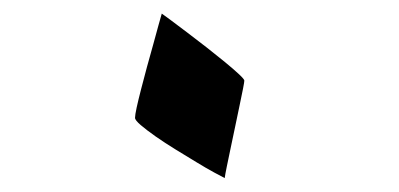

<svg xmlns="http://www.w3.org/2000/svg" viewBox="-20 -295 575 277"><path d="M304.2 -38.1Q300.3 -40 289.1 -46.1Q277.8 -52.2 263.4 -61Q249 -69.8 233.4 -79.3Q217.8 -88.9 204.6 -98.1Q191.4 -107.4 183.1 -114.5Q174.8 -121.6 174.8 -125Q174.8 -128.9 177.2 -140.1Q179.7 -151.4 183.6 -166.5Q187.5 -181.6 192.1 -198.7Q196.8 -215.8 201.2 -231.4Q205.6 -247.1 208.7 -258.8Q211.9 -270.5 213.4 -275.4Q216.8 -272.9 227.1 -265.4Q237.3 -257.8 250.5 -247.8Q263.7 -237.8 278.1 -226.6Q292.5 -215.3 304.7 -205.3Q316.9 -195.3 324.7 -188Q332.5 -180.7 332.5 -178.7Q332.5 -176.8 330.6 -167Q328.6 -157.2 325.7 -143.1Q322.8 -128.9 319.3 -112.5Q315.9 -96.2 312.7 -81.1Q309.6 -65.9 307.1 -54.2Q304.7 -42.5 304.2 -38.1Z"/></svg>

Font: Accordance
Style: Bold
Weight: 700
Version: Version 1.2 (build January 31, 2020) Miklal Software Solutio